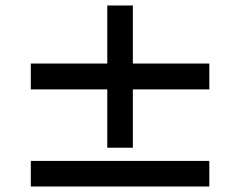

<svg xmlns="http://www.w3.org/2000/svg" viewBox="-20 -710 873 698"><path d="M370 -173V-385H92V-479H370V-690H463V-479H741V-385H463V-173ZM92 -32V-125H741V-32Z"/></svg>

Font: Zen Kaku Gothic Antique Black
Style: Regular
Weight: 900
Designer: Yoshimichi Ohira
Foundry: Positype
Version: Version 1.001